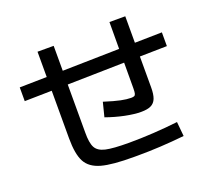

<svg xmlns="http://www.w3.org/2000/svg" viewBox="-123 -882 1110 1025"><g transform="rotate(-20 432.0 -369.0)"><path d="M179.7 -220.7V-491.2L25.4 -488.3V-566.4L179.7 -569.3V-712.9H271.5V-571.3L594.2 -578.1L594.7 -730.5H684.6V-580.1L838.9 -583V-504.9L684.6 -502V-326.2Q684.6 -287.1 675.8 -264.4Q667 -241.7 646.7 -231.7Q626.5 -221.7 590.8 -221.7Q551.8 -221.7 499.5 -232.4Q447.3 -243.2 395.5 -261.7L416 -342.8Q474.6 -324.2 507.8 -317.4Q541 -310.5 565.4 -310.5Q578.1 -310.5 583.7 -313.5Q589.4 -316.4 591.6 -325.7Q593.8 -335 593.8 -355.5L594.2 -500L271.5 -493.2V-220.7Q271 -161.6 285.4 -134.8Q299.8 -107.9 341.1 -98.4Q382.3 -88.9 473.6 -88.9Q540 -88.9 612.3 -93.3Q684.6 -97.7 751 -105.5L758.8 -23.4Q618.7 -8.8 493.2 -8.8H473.6Q349.6 -8.3 288.3 -25.4Q227.1 -42.5 203.4 -86.7Q179.7 -130.9 179.7 -220.7Z"/></g></svg>

Font: Pretendard GOV Medium
Style: Regular
Weight: 500
Designer: Base glyphs from Inter by Rasmus Andersson; Hangeul glyphs from Noto Sans CJK(Source Han Sans) by Jang Soo-young and Kan
Foundry: Kil Hyung-jin
Version: Version 1.309